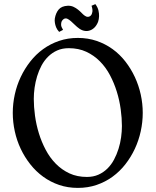

<svg xmlns="http://www.w3.org/2000/svg" viewBox="-20 -897 755 932"><path d="M672.9 -349.1Q672.9 -304.2 663.1 -259.5Q653.3 -214.8 634.5 -174.6Q615.7 -134.3 588.6 -99.6Q561.5 -64.9 526.4 -39.3Q491.2 -13.7 449 0.7Q406.7 15.1 357.9 15.1Q309.1 15.1 266.8 0.7Q224.6 -13.7 189.5 -39.3Q154.3 -64.9 127 -99.6Q99.6 -134.3 80.6 -174.6Q61.5 -214.8 51.8 -259.5Q42 -304.2 42 -349.1Q42 -394 51.8 -438.5Q61.5 -482.9 80.6 -523.2Q99.6 -563.5 127 -598.4Q154.3 -633.3 189.5 -658.7Q224.6 -684.1 266.8 -698.5Q309.1 -712.9 357.9 -712.9Q406.7 -712.9 449 -698.5Q491.2 -684.1 526.4 -658.7Q561.5 -633.3 588.6 -598.4Q615.7 -563.5 634.5 -523.2Q653.3 -482.9 663.1 -438.5Q672.9 -394 672.9 -349.1ZM314 -663.1Q282.2 -663.1 257.6 -652.1Q232.9 -641.1 213.9 -622.3Q194.8 -603.5 181.6 -578.9Q168.5 -554.2 160.2 -526.9Q151.9 -499.5 147.9 -471.2Q144 -442.9 144 -417Q144 -378.4 149.9 -335.2Q155.8 -292 168.7 -250Q181.6 -208 201.9 -169.7Q222.2 -131.3 251 -102.1Q279.8 -72.8 317.1 -55.4Q354.5 -38.1 401.9 -38.1Q433.1 -38.1 457.8 -49.1Q482.4 -60.1 501.5 -78.9Q520.5 -97.7 533.7 -122.6Q546.9 -147.5 555.4 -174.8Q564 -202.1 567.9 -230.7Q571.8 -259.3 571.8 -285.2Q571.8 -323.7 565.9 -366.7Q560.1 -409.7 547.1 -451.7Q534.2 -493.7 513.9 -532Q493.7 -570.3 464.8 -599.4Q436 -628.4 398.7 -645.8Q361.3 -663.1 314 -663.1ZM286.1 -752 267.1 -742.2Q256.8 -753.4 252.4 -764.6Q248 -775.9 246.6 -785.6Q244.6 -796.9 246.1 -807.1Q250.5 -833.5 264.6 -850.6Q278.8 -867.7 309.1 -869.1Q324.2 -869.6 336.4 -864Q348.6 -858.4 358.6 -850.3Q368.7 -842.3 376.7 -833.7Q384.8 -825.2 392.1 -820.3Q399.4 -814.9 407.5 -815.4Q415.5 -815.9 421.1 -822Q426.8 -828.1 428.5 -839.8Q430.2 -851.6 424.3 -869.1L442.9 -877Q454.6 -861.3 458 -845.9Q461.4 -830.6 460.9 -818.4Q460.4 -803.7 456.1 -791Q449.2 -773.9 439 -763.7Q428.7 -753.4 416.5 -749.3Q404.3 -745.1 391.4 -747.1Q378.4 -749 366.2 -757.3Q353.5 -766.1 343.3 -776.4Q333 -786.6 324 -794.4Q314.9 -802.2 306.9 -805.9Q298.8 -809.6 290 -805.2Q282.7 -800.3 279.3 -793Q276.4 -786.6 276.6 -776.6Q276.9 -766.6 286.1 -752Z"/></svg>

Font: Redressed
Style: Regular
Weight: 400
Designer: Astigmatic (AOETI)
Foundry: Astigmatic (AOETI)
Version: Version 1.001